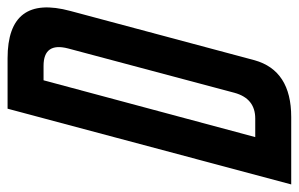

<svg xmlns="http://www.w3.org/2000/svg" viewBox="-228 -628 789 507"><g transform="rotate(-90 166.5 -374.5)"><path d="M266 -749Q436 -749 391 -583L261 -97Q234 0 111 0H-67L133 -749ZM292 -589Q309 -654 246 -654H208L58 -95H107Q160 -95 175 -150Z"/></g></svg>

Font: Air America
Style: Regular
Weight: 400
Designer: William G. Sherman
Foundry: Aaron Bell – Saja Typeworks
Version: Version 1.100;PS 001.100;hotconv 1.0.88;makeotf.lib2.5.64775